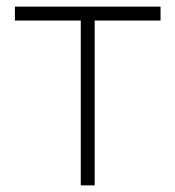

<svg xmlns="http://www.w3.org/2000/svg" viewBox="-20 -560 530 580"><path d="M224 0V-498H25V-540H465V-498H266V0Z"/></svg>

Font: Manrope
Style: Regular
Weight: 400
Designer: Mikhail Sharanda
Foundry: Mikhail Sharanda
Version: Version 4.503